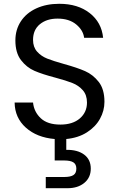

<svg xmlns="http://www.w3.org/2000/svg" viewBox="-20 -726 627 1011"><path d="M530 -190Q530 -143 506.5 -100.5Q483 -58 437.5 -29Q392 0 329 6V63Q388 62 423 88Q458 114 458 162Q458 209 424 237Q390 265 336 265H221V206H318Q351 206 366.5 196Q382 186 382 162Q382 139 366.5 129Q351 119 318 119H268V6Q174 -2 116 -54Q58 -106 57 -186H154Q159 -137 194.5 -103.5Q230 -70 298 -70Q363 -70 400.5 -102.5Q438 -135 438 -186Q438 -226 416 -251Q394 -276 361 -289Q328 -302 272 -317Q203 -335 161.5 -353Q120 -371 90.5 -409.5Q61 -448 61 -513Q61 -570 90 -614Q119 -658 171.5 -682Q224 -706 292 -706Q390 -706 452.5 -657Q515 -608 523 -527H423Q418 -567 381 -597.5Q344 -628 283 -628Q226 -628 190 -598.5Q154 -569 154 -516Q154 -478 175.5 -454Q197 -430 228.5 -417.5Q260 -405 317 -389Q386 -370 428 -351.5Q470 -333 500 -294.5Q530 -256 530 -190Z"/></svg>

Font: Fz Poppins
Style: Regular
Weight: 400
Designer: Ninad Kale (Devanagari), Jonny Pinhorn (Latin)
Foundry: Indian Type Foundry
Version: Vit hóa bi Vntype.Com & FontZin.Com